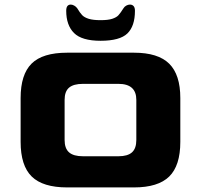

<svg xmlns="http://www.w3.org/2000/svg" viewBox="-20 -818 877 838"><path d="M70 -199V-390Q70 -493 118 -540.5Q166 -588 273 -588H565Q670 -588 718.5 -540Q767 -492 767 -390V-199Q767 -95 718.5 -47.5Q670 0 565 0H273Q167 0 118.5 -47.5Q70 -95 70 -199ZM497 -136Q537 -136 556 -153Q575 -170 575 -207V-382Q575 -452 497 -452H342Q301 -452 281.5 -435.5Q262 -419 262 -382V-207Q262 -170 281.5 -153Q301 -136 342 -136ZM269 -771Q269 -798 289 -798Q296 -798 304 -793.5Q312 -789 317 -782Q329 -762 338.5 -752Q348 -742 367 -736Q386 -730 419 -730Q452 -730 470 -736Q488 -742 496.5 -751Q505 -760 519 -782Q523 -789 531 -793.5Q539 -798 547 -798Q557 -798 563 -791.5Q569 -785 569 -771Q569 -704 536 -672Q503 -640 419 -640Q337 -640 303 -674Q269 -708 269 -771Z"/></svg>

Font: Gold Bold
Style: Regular
Weight: 400
Designer: jaiki
Version: Version 1.000